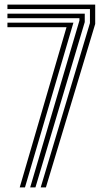

<svg xmlns="http://www.w3.org/2000/svg" viewBox="-20 -820 454 840"><path d="M158 0 373.5 -719.2V-780.2H12.5V-800H396.5V-715.2L180.8 0ZM66.2 0 271 -701H12.5V-720.8H301.2L89.2 0ZM112 0 327.5 -730V-740.5H12.5V-760.2H350.8V-723.5L135 0Z"/></svg>

Font: Big Shoulders Inline Text Thin
Style: Bold
Weight: 700
Version: Version 2.002